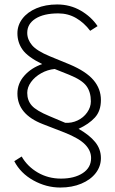

<svg xmlns="http://www.w3.org/2000/svg" viewBox="-20 -772 517 860"><path d="M44 -50 77 -71Q103 -26 149.5 1Q196 28 253 28Q313 28 350.5 3.5Q388 -21 388 -64Q388 -97 361.5 -124.5Q335 -152 270 -178L172 -216Q58 -260 58 -353Q58 -398 89 -433Q120 -468 169 -485Q104 -517 81 -549.5Q58 -582 58 -623Q58 -659 80.5 -688.5Q103 -718 143.5 -735Q184 -752 236 -752Q294 -752 341.5 -724.5Q389 -697 417 -655L384 -634Q357 -670 321 -691Q285 -712 241 -712Q176 -712 139 -688.5Q102 -665 102 -625Q102 -595 123.5 -569.5Q145 -544 203 -520L293 -483Q366 -452 399 -413Q432 -374 432 -324Q432 -275 405 -245.5Q378 -216 332 -195Q381 -167 406.5 -135.5Q432 -104 432 -64Q432 -27 409 3Q386 33 344.5 50.5Q303 68 250 68Q187 68 129.5 36Q72 4 44 -50ZM387 -318Q387 -360 367 -387Q347 -414 290 -437L225 -463Q193 -460 164.5 -444Q136 -428 119 -404.5Q102 -381 102 -356Q102 -322 122.5 -299Q143 -276 201 -252L272 -222Q301 -220 327.5 -232.5Q354 -245 370.5 -268.5Q387 -292 387 -318Z"/></svg>

Font: Morrison Thin
Style: Regular
Weight: 100
Designer: Pablo Impallari, Rodrigo Fuenzalida (Modified by Dan O. Williams)
Version: Version 0.03;June 6, 2019;FontCreator 11.5.0.2425 64-bit; tt